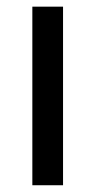

<svg xmlns="http://www.w3.org/2000/svg" viewBox="-20 -548 287 568"><path d="M166.5 0H75.7V-528.3H166.5Z"/></svg>

Font: RobotoInd
Style: Regular
Weight: 400
Designer: Google
Version: Version 2.001101; 2014